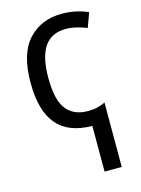

<svg xmlns="http://www.w3.org/2000/svg" viewBox="-118 -614 676 918"><g transform="rotate(-15 220.0 -155.0)"><path d="M280 -546Q316 -546 350.5 -538.5Q385 -531 409 -519L383 -448Q361 -457 333 -464Q305 -471 280 -471Q209 -471 174 -420.5Q139 -370 139 -266Q139 -157 175 -110.5Q211 -64 282 -64Q309 -64 329 -69Q349 -74 368 -83V236H283V10Q165 9 108 -59Q51 -127 51 -265Q51 -410 114.5 -478Q178 -546 280 -546Z"/></g></svg>

Font: Noto Sans SemiCondensed
Style: Regular
Weight: 400
Width: 4
Designer: Monotype Design Team
Foundry: Monotype Imaging Inc.
Version: Version 2.013; ttfautohint (v1.8.4.7-5d5b)